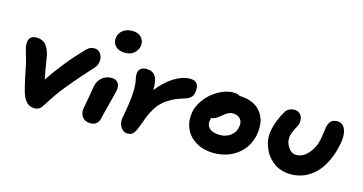

<svg xmlns="http://www.w3.org/2000/svg" viewBox="-79 -1102 2765 1463"><g transform="rotate(15 1303.5 -370.5)"><path d="M246.1 9.8Q213.9 9.8 192.6 -6.3Q171.4 -22.5 153.8 -59.1Q135.3 -102.5 105 -255.9Q95.7 -306.6 81.8 -352.8Q67.9 -398.9 62.5 -422.9Q57.1 -446.8 62 -471.2Q64.9 -490.7 80.3 -502.9Q95.7 -515.1 120.1 -515.1Q173.8 -515.1 200.7 -480.2Q227.5 -445.3 236.8 -383.8Q251.5 -288.1 265.1 -221.2Q371.6 -382.3 507.8 -522Q523.9 -538.1 537.8 -543.9Q551.8 -549.8 570.8 -549.8Q604.5 -549.8 622.1 -519.8Q639.6 -489.7 631.8 -453.1Q627.4 -429.2 609.9 -410.2Q588.9 -386.2 545.7 -337.9Q502.4 -289.6 482.7 -266.4Q462.9 -243.2 430.7 -203.6Q398.4 -164.1 370.8 -124.3Q343.3 -84.5 313 -36.1Q297.4 -10.7 282.5 -0.5Q267.6 9.8 246.1 9.8Z M801.8 -577.1Q751.5 -577.1 725.1 -605.5Q698.7 -633.8 707 -675.8Q714.4 -711.9 743.7 -732.4Q772.9 -752.9 814 -752.9Q864.3 -752.9 888.7 -723.1Q913.1 -693.4 905.8 -657.2Q899.9 -624.5 873 -600.8Q846.2 -577.1 801.8 -577.1ZM687 9.8Q643.1 9.8 621.6 -19.3Q600.1 -48.3 607.9 -88.9Q619.1 -145 628.7 -202.9Q638.2 -260.7 639.6 -269Q648.4 -312.5 679.4 -339.4Q710.4 -366.2 755.9 -366.2Q788.1 -366.2 805.4 -344.5Q822.8 -322.8 815.9 -283.2Q812.5 -264.6 787.8 -170.9Q763.2 -77.1 758.8 -53.2Q746.1 9.8 687 9.8Z M980.5 12.2Q945.3 12.2 924.6 -21.5Q903.8 -55.2 913.6 -101.1Q954.6 -304.7 936.5 -394Q926.3 -434.1 931.6 -459Q935.1 -478 952.1 -489.5Q969.2 -501 992.2 -501Q1041 -501 1063.2 -469.5Q1085.4 -438 1085.4 -358.9Q1142.6 -433.1 1209 -474.1Q1275.4 -515.1 1332.5 -515.1Q1416.5 -515.1 1397.5 -418.9Q1389.2 -374 1326.7 -356.9Q1276.9 -342.8 1238 -322Q1199.2 -301.3 1173.3 -278.3Q1147.5 -255.4 1126.5 -223.1Q1105.5 -190.9 1092.5 -161.4Q1079.6 -131.8 1065.4 -89.8Q1043 -27.8 1027.1 -7.8Q1011.2 12.2 980.5 12.2Z M1653.3 -14.2Q1570.8 -14.2 1511 -50.3Q1451.2 -86.4 1426.5 -146.2Q1401.9 -206.1 1415 -275.9Q1424.3 -321.3 1452.9 -363.3Q1481.4 -405.3 1518.3 -434.6Q1555.2 -463.9 1597.7 -481.4Q1640.1 -499 1677.2 -499Q1711.9 -499 1732.9 -485.8Q1779.8 -484.9 1817.9 -471.4Q1856 -458 1880.9 -435.1Q1905.8 -412.1 1921.6 -380.4Q1937.5 -348.6 1939.9 -311.5Q1942.4 -274.4 1935.1 -232.9Q1914.6 -130.9 1836.7 -72.5Q1758.8 -14.2 1653.3 -14.2ZM1561 -251Q1552.7 -209 1580.1 -184.1Q1607.4 -159.2 1663.1 -159.2Q1710.9 -159.2 1745.8 -185.3Q1780.8 -211.4 1789.1 -254.9Q1797.4 -295.4 1777.1 -319.8Q1756.8 -344.2 1715.3 -344.2Q1700.7 -344.2 1686.5 -338.1Q1672.4 -332 1663.1 -325Q1653.8 -317.9 1634.3 -301.8Q1612.3 -283.7 1597.7 -276.1Q1583 -268.6 1565.9 -267.1Q1562.5 -258.8 1561 -251Z M2260.7 -9.8Q2224.1 -9.8 2191.7 -19.3Q2159.2 -28.8 2134.5 -45.4Q2109.9 -62 2089.1 -84.5Q2068.4 -106.9 2055.9 -132.6Q2043.5 -158.2 2034.9 -186Q2026.4 -213.9 2026.1 -241.2Q2025.9 -268.6 2029.8 -293.9Q2047.4 -379.9 2094.7 -457Q2103 -472.7 2122.1 -482.4Q2141.1 -492.2 2162.6 -492.2Q2197.8 -492.2 2215.8 -466.6Q2233.9 -440.9 2225.6 -398.9Q2223.1 -387.7 2204.6 -353Q2186 -318.4 2180.7 -292Q2171.4 -246.1 2197.8 -204.6Q2224.1 -163.1 2264.6 -163.1Q2314.9 -163.1 2357.4 -210Q2399.9 -256.8 2413.6 -325.2Q2418.5 -349.6 2422.6 -380.6Q2426.8 -411.6 2428.7 -423.8Q2435.5 -458.5 2452.1 -475.3Q2468.8 -492.2 2502 -492.2Q2545.4 -492.2 2564.2 -447.5Q2583 -402.8 2568.8 -332Q2555.2 -263.7 2531.5 -209.2Q2507.8 -154.8 2478.5 -117.9Q2449.2 -81.1 2413.1 -56.4Q2377 -31.7 2339.4 -20.8Q2301.8 -9.8 2260.7 -9.8Z"/></g></svg>

Font: Shantell Sans Irregular
Style: Bold Italic
Weight: 700
Italic angle: -11.31°
Designer: Stephen Nixon, Anya Danilova, Shantell Martin
Foundry: Arrow Type
Version: Version 1.006;[9816181b4]